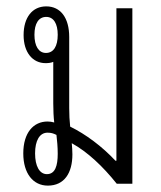

<svg xmlns="http://www.w3.org/2000/svg" viewBox="-20 -576 505 602"><path d="M207 -92C207 -104 206 -116 205 -127C254 -100 302 -55 346 0H395V-550H345V-72H342C300 -117 249 -155 200 -179C198 -197 197 -217 197 -237V-460C197 -520 170 -556 125 -556C81 -556 54 -521 54 -466C54 -412 82 -378 123 -378C132 -378 140 -379 147 -382V-252C147 -230 148 -209 150 -192C143 -194 136 -195 129 -195C85 -195 53 -160 53 -95C53 -32 84 6 130 6C182 6 207 -34 207 -92ZM124 -410C101 -410 88 -432 88 -467C88 -502 101 -523 125 -523C148 -523 161 -502 161 -467C161 -431 148 -410 124 -410ZM127 -30C104 -30 90 -55 90 -95C90 -135 104 -160 129 -160C140 -160 147 -158 157 -153C159 -136 161 -115 161 -94C161 -56 153 -30 127 -30Z"/></svg>

Font: Noto Sans Thai Looped ExtraCondensed Light
Style: Regular
Weight: 300
Width: 2
Designer: Sasikarn Vongin, Ben Mitchell
Foundry: The Fontpad Ltd
Version: Version 1.001